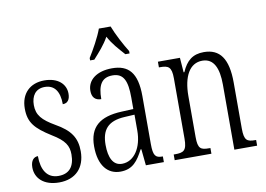

<svg xmlns="http://www.w3.org/2000/svg" viewBox="-81 -893 1427 1030"><g transform="rotate(-10 632.5 -378.0)"><path d="M163 10C252 10 305 -45 305 -135C305 -208 275 -253 195 -298C128 -337 100 -367 100 -422C100 -471 123 -508 174 -508C226 -508 254 -471 254 -400C281 -400 294 -419 294 -451C294 -503 252 -543 178 -543C100 -543 49 -494 49 -412C49 -336 81 -300 167 -246C235 -205 253 -174 253 -127C253 -60 223 -25 165 -25C103 -25 74 -74 74 -149C53 -149 34 -133 34 -94C34 -36 78 10 163 10Z M439 -619V-606H462C494 -642 523 -673 547 -716C570 -673 599 -642 631 -606H654V-619C630 -657 596 -721 579 -766H515C499 -721 463 -657 439 -619ZM496 10C565 10 593 -32 623 -89H627L636 0H734V-31H731C694 -31 682 -44 682 -108V-369C682 -497 636 -544 547 -544C464 -544 412 -504 412 -445C412 -410 429 -391 462 -391C462 -466 483 -506 543 -506C604 -506 622 -461 622 -372V-309L558 -306C438 -301 380 -253 380 -148C380 -41 429 10 496 10ZM512 -30C463 -30 442 -76 442 -145C442 -225 475 -270 569 -275L623 -278V-191C623 -100 579 -30 512 -30Z M793 0H993V-31H987C941 -31 925 -38 925 -103V-326C925 -433 962 -500 1031 -500C1094 -500 1118 -443 1118 -355V0H1242V-31H1238C1193 -31 1177 -39 1177 -105V-355C1177 -486 1134 -544 1047 -544C987 -544 952 -516 926 -456H922L916 -536H796V-505H801C847 -505 865 -497 865 -433V-105C865 -39 847 -31 800 -31H793Z"/></g></svg>

Font: Noto Serif Lao ExtraCondensed Light
Style: Regular
Weight: 300
Width: 2
Designer: Monotype Design Team
Foundry: Monotype Imaging Inc.
Version: Version 2.003